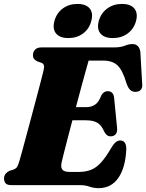

<svg xmlns="http://www.w3.org/2000/svg" viewBox="-22 -941 743 976"><path d="M383 0H36Q14 0 6.2 -9.5Q-1.5 -19 -1.5 -33.5Q-1.5 -47.5 6.5 -57.5Q14.5 -67.5 26 -72.5L49 -80Q59 -84 64.5 -92.2Q70 -100.5 75.5 -119Q79.5 -131.5 88.8 -165.5Q98 -199.5 110.5 -246Q123 -292.5 136.8 -343.8Q150.5 -395 163.2 -443Q176 -491 185.5 -527.8Q195 -564.5 199 -581Q204 -601 201 -609.5Q198 -618 188 -622L166.5 -629.5Q158 -634 151.8 -641Q145.5 -648 145.5 -660.5Q145.5 -678 156.5 -689Q167.5 -700 189 -700H557.5Q591.5 -700 612 -708.5Q632.5 -717 651 -717Q685.5 -717 691.5 -677L700.5 -519Q706 -479.5 673 -474.5Q656 -472 643.2 -481Q630.5 -490 621 -517.5Q601.5 -584 575.5 -608.5Q549.5 -633 502.5 -633H428.5Q424.5 -619 414.5 -583.2Q404.5 -547.5 391.2 -498.5Q378 -449.5 364 -396.5H418.5Q442 -396.5 461 -408.8Q480 -421 493 -456Q505 -477.5 525 -477.5Q554 -477.5 558 -445L573 -292.5Q575.5 -269.5 566.2 -258.8Q557 -248 541 -248Q529 -248 521.2 -254.5Q513.5 -261 508 -271.5Q494 -304 473.2 -316.8Q452.5 -329.5 414.5 -329.5H346Q333 -279.5 321.2 -234.8Q309.5 -190 301.5 -158Q293.5 -126 291 -114.5Q286 -90.5 295 -78.8Q304 -67 333 -67H378Q413 -67 440 -77.5Q467 -88 491.2 -114.5Q515.5 -141 543.5 -189Q565 -227 588.5 -227Q620.5 -227 620 -182.5Q616 -89.5 579.8 -37Q543.5 15.5 479 15.5Q455 15.5 433.2 7.8Q411.5 0 383 0ZM325.5 -747.5Q282.5 -747.5 263.2 -770.5Q244 -793.5 254.5 -834Q265.5 -874.5 297 -897.8Q328.5 -921 371.5 -921Q415 -921 434 -897.8Q453 -874.5 442 -834Q431.5 -794 400.2 -770.8Q369 -747.5 325.5 -747.5ZM551.5 -747.5Q508 -747.5 488.8 -770.5Q469.5 -793.5 480 -834Q491 -874 522.8 -897.5Q554.5 -921 597.5 -921Q642 -921 661 -897.8Q680 -874.5 669.5 -834Q658.5 -794 627 -770.8Q595.5 -747.5 551.5 -747.5Z"/></svg>

Font: Fraunces 72pt S050 Black
Style: Italic
Weight: 900
Italic angle: -16°
Version: Version 1.000; ttfautohint (v1.8.3)